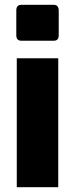

<svg xmlns="http://www.w3.org/2000/svg" viewBox="-20 -781 313 801"><path d="M70 -611Q48 -611 48 -633V-738Q48 -761 70 -761H204Q215 -761 220 -754.5Q225 -748 225 -738V-633Q225 -611 204 -611ZM50 0V-538H223V0Z"/></svg>

Font: Exo Thin ExtraBold
Style: Regular
Weight: 800
Version: Version 2.000